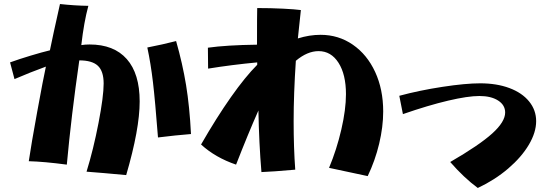

<svg xmlns="http://www.w3.org/2000/svg" viewBox="-20 -836 2714 954"><path d="M410 17Q444 -93 469.5 -225Q495 -357 495 -421Q495 -482 466.5 -509Q438 -536 374 -536Q334 -259 312 -18Q199 -33 123 -35Q135 -117 165 -281.5Q195 -446 208 -505Q131 -477 52 -443L30 -526Q74 -542 132 -559.5Q190 -577 228 -586Q241 -651 278 -816Q350 -808 419 -807Q397 -726 384 -612Q404 -615 425 -615Q546 -615 610 -542.5Q674 -470 674 -332Q674 -195 607 34Q490 23 410 17ZM712 -600Q789 -615 855 -632Q887 -520 904.5 -413.5Q922 -307 929 -170Q853 -164 765 -153Q751 -334 740 -427.5Q729 -521 712 -600Z M1699 -368Q1699 -466 1662 -524Q1625 -582 1563 -582Q1507 -582 1450 -534Q1439 -370 1439 -233Q1439 -102 1447 7Q1335 17 1279 19Q1267 -124 1264 -287Q1213 -172 1153 -18Q1050 -53 979 -118Q1056 -252 1127.5 -353.5Q1199 -455 1258 -514V-526Q1131 -514 1014 -495L1013 -599Q1106 -612 1257 -614Q1257 -773 1258 -796Q1325 -796 1385.5 -793Q1446 -790 1475 -786L1460 -645Q1517 -663 1573 -663Q1662 -663 1733 -614Q1804 -565 1844 -478.5Q1884 -392 1884 -282Q1884 -206 1864 -122Q1844 -38 1807 39L1615 -2Q1653 -93 1676 -192.5Q1699 -292 1699 -368Z M2217 -31Q2362 -115 2426 -173Q2490 -231 2490 -277Q2490 -314 2455 -336.5Q2420 -359 2362 -359Q2305 -359 2207 -336Q2109 -313 1982 -269L1964 -360Q2064 -387 2178.5 -404.5Q2293 -422 2366 -422Q2448 -422 2511 -398.5Q2574 -375 2609 -332Q2644 -289 2644 -234Q2644 -178 2607.5 -116.5Q2571 -55 2505 1.5Q2439 58 2354 98Q2285 47 2217 -31Z"/></svg>

Font: Otomanopee
Style: Regular
Weight: 400
Designer: Das Ende der Wildnis
Foundry: Gutenberg Labo
Version: Version 3.000